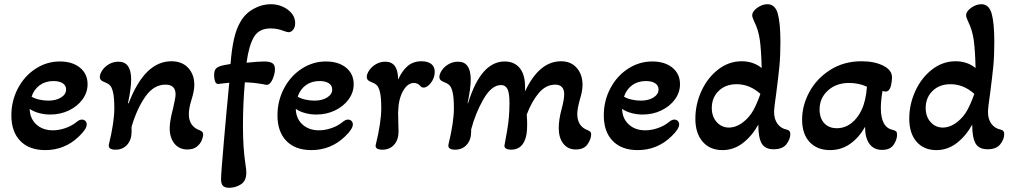

<svg xmlns="http://www.w3.org/2000/svg" viewBox="-20 -700 4817 912"><path d="M34 -152Q34 -221 65 -280Q96 -339 149 -373.5Q202 -408 264 -408Q324 -408 360 -378.5Q396 -349 396 -300Q396 -261 372 -228Q348 -195 307.5 -175.5Q267 -156 219 -156Q191 -156 165 -163Q139 -170 121 -183Q122 -137 152.5 -109Q183 -81 231 -81Q260 -81 290.5 -91.5Q321 -102 343 -120Q357 -132 369 -132Q379 -132 385.5 -125.5Q392 -119 392 -109Q392 -87 354 -51Q287 13 195 13Q119 13 76.5 -30.5Q34 -74 34 -152ZM294 -275Q294 -294 278 -304.5Q262 -315 234 -315Q196 -315 169 -295.5Q142 -276 130 -241Q144 -232 166 -227Q188 -222 210 -222Q246 -222 270 -237Q294 -252 294 -275Z M497 -13Q523 -119 523 -186Q523 -236 517 -261.5Q511 -287 501 -296Q491 -305 472 -312Q454 -319 454 -334Q454 -348 465.5 -365.5Q477 -383 497.5 -395Q518 -407 543 -407Q603 -407 603 -322Q603 -281 588 -210L591 -209Q667 -409 794 -409Q845 -409 874 -377.5Q903 -346 903 -297Q903 -268 889 -224Q877 -186 877 -157Q877 -99 931 -80Q945 -74 945 -62Q945 -50 938 -33Q931 -16 914.5 -3Q898 10 870 10Q831 10 808.5 -18Q786 -46 786 -91Q786 -125 803 -189Q814 -237 814 -252Q814 -298 766 -298Q710 -298 670 -240.5Q630 -183 605 -98V-74Q605 -36 584 -12.5Q563 11 529 11Q493 11 497 -13Z M1030 151Q1030 126 1043.5 -29.5Q1057 -185 1069 -307Q1046 -305 1032 -303Q1022 -301 1017 -301Q1006 -301 1001.5 -313.5Q997 -326 997 -343Q997 -359 1002 -368.5Q1007 -378 1021 -384Q1038 -391 1075 -396Q1080 -462 1091 -512.5Q1102 -563 1123 -598Q1145 -636 1184.5 -658Q1224 -680 1266 -680Q1312 -680 1347 -654Q1382 -628 1382 -590Q1382 -571 1372.5 -559Q1363 -547 1351 -547Q1344 -547 1328 -553Q1298 -565 1265 -565Q1210 -565 1186 -524Q1162 -483 1151 -402Q1207 -408 1235 -408Q1261 -408 1273.5 -400Q1286 -392 1286 -372Q1286 -349 1274.5 -323Q1263 -297 1247 -297Q1242 -297 1230 -300Q1184 -308 1143 -309Q1134 -205 1134 -103Q1134 3 1146 81Q1150 105 1150 120Q1150 159 1124.5 175.5Q1099 192 1068 192Q1049 192 1039.5 183Q1030 174 1030 151Z M1298 -152Q1298 -221 1329 -280Q1360 -339 1413 -373.5Q1466 -408 1528 -408Q1588 -408 1624 -378.5Q1660 -349 1660 -300Q1660 -261 1636 -228Q1612 -195 1571.5 -175.5Q1531 -156 1483 -156Q1455 -156 1429 -163Q1403 -170 1385 -183Q1386 -137 1416.5 -109Q1447 -81 1495 -81Q1524 -81 1554.5 -91.5Q1585 -102 1607 -120Q1621 -132 1633 -132Q1643 -132 1649.5 -125.5Q1656 -119 1656 -109Q1656 -87 1618 -51Q1551 13 1459 13Q1383 13 1340.5 -30.5Q1298 -74 1298 -152ZM1558 -275Q1558 -294 1542 -304.5Q1526 -315 1498 -315Q1460 -315 1433 -295.5Q1406 -276 1394 -241Q1408 -232 1430 -227Q1452 -222 1474 -222Q1510 -222 1534 -237Q1558 -252 1558 -275Z M1765 -13Q1791 -119 1791 -186Q1791 -236 1785 -261.5Q1779 -287 1769 -296Q1759 -305 1740 -312Q1722 -319 1722 -334Q1722 -348 1733.5 -365.5Q1745 -383 1765.5 -395Q1786 -407 1810 -407Q1871 -407 1871 -322Q1890 -364 1916.5 -386.5Q1943 -409 1982 -409Q2011 -409 2028 -396.5Q2045 -384 2045 -358Q2045 -331 2027.5 -307.5Q2010 -284 1992 -284Q1983 -284 1978 -290Q1965 -306 1946 -306Q1916 -306 1894 -267Q1872 -228 1871 -163L1873 -74Q1873 -36 1852 -12.5Q1831 11 1797 11Q1759 11 1765 -13Z M2110 -13Q2136 -119 2136 -186Q2136 -236 2130 -261.5Q2124 -287 2114 -296Q2104 -305 2085 -312Q2067 -319 2067 -334Q2067 -348 2078.5 -365.5Q2090 -383 2110.5 -395Q2131 -407 2156 -407Q2216 -407 2216 -322Q2216 -281 2201 -210L2203 -209Q2264 -408 2377 -408Q2423 -408 2448.5 -377Q2474 -346 2474 -288V-266Q2541 -409 2645 -409Q2692 -409 2719.5 -377.5Q2747 -346 2747 -297Q2747 -267 2734 -226Q2722 -182 2722 -159Q2722 -99 2773 -81Q2781 -77 2784.5 -73.5Q2788 -70 2788 -62Q2788 -40 2771 -15Q2754 10 2715 10Q2677 10 2655.5 -18Q2634 -46 2634 -91Q2634 -132 2648 -183Q2660 -229 2660 -252Q2660 -275 2649 -286.5Q2638 -298 2618 -298Q2573 -298 2539.5 -258.5Q2506 -219 2482 -156Q2484 -132 2484 -107Q2484 -57 2472 -32Q2454 11 2407 11Q2394 11 2385 6.5Q2376 2 2376 -8Q2377 -14 2388.5 -77.5Q2400 -141 2400 -211Q2400 -258 2390.5 -277Q2381 -296 2360 -296Q2315 -296 2276.5 -229Q2238 -162 2218 -85V-74Q2218 -36 2197 -12.5Q2176 11 2142 11Q2106 11 2110 -13Z M2848 -152Q2848 -221 2879 -280Q2910 -339 2963 -373.5Q3016 -408 3078 -408Q3138 -408 3174 -378.5Q3210 -349 3210 -300Q3210 -261 3186 -228Q3162 -195 3121.5 -175.5Q3081 -156 3033 -156Q3005 -156 2979 -163Q2953 -170 2935 -183Q2936 -137 2966.5 -109Q2997 -81 3045 -81Q3074 -81 3104.5 -91.5Q3135 -102 3157 -120Q3171 -132 3183 -132Q3193 -132 3199.5 -125.5Q3206 -119 3206 -109Q3206 -87 3168 -51Q3101 13 3009 13Q2933 13 2890.5 -30.5Q2848 -74 2848 -152ZM3108 -275Q3108 -294 3092 -304.5Q3076 -315 3048 -315Q3010 -315 2983 -295.5Q2956 -276 2944 -241Q2958 -232 2980 -227Q3002 -222 3024 -222Q3060 -222 3084 -237Q3108 -252 3108 -275Z M3283 -136Q3283 -205 3312 -268Q3341 -331 3391.5 -370Q3442 -409 3503 -409Q3558 -409 3598 -377Q3596 -459 3589.5 -508Q3583 -557 3562 -599Q3553 -619 3553 -626Q3553 -646 3577 -663Q3601 -680 3625 -680Q3662 -680 3674.5 -635Q3687 -590 3687 -500Q3687 -434 3682 -383.5Q3677 -333 3667 -256Q3657 -189 3657 -168Q3657 -134 3673 -112Q3689 -90 3718 -84Q3734 -81 3734 -63Q3734 -39 3715.5 -15Q3697 9 3655 9Q3614 9 3598 -18.5Q3582 -46 3582 -108Q3552 -54 3508.5 -20.5Q3465 13 3412 13Q3352 13 3317.5 -27Q3283 -67 3283 -136ZM3549 -161Q3570 -192 3592 -254Q3541 -300 3479 -300Q3426 -300 3393.5 -268Q3361 -236 3361 -187Q3361 -146 3384.5 -120Q3408 -94 3443 -94Q3471 -94 3499 -112Q3527 -130 3549 -161Z M3790 -132Q3790 -200 3825 -264Q3860 -328 3924.5 -368.5Q3989 -409 4072 -409Q4134 -409 4175.5 -388Q4217 -367 4217 -333Q4217 -322 4215 -308.5Q4213 -295 4210 -286Q4202 -265 4187 -265Q4183 -265 4172 -268Q4164 -223 4164 -187Q4164 -94 4221 -83Q4232 -80 4236.5 -76Q4241 -72 4241 -60Q4241 -36 4224.5 -12Q4208 12 4170 12Q4131 12 4110 -16.5Q4089 -45 4089 -98Q4061 -47 4018.5 -17Q3976 13 3923 13Q3862 13 3826 -25Q3790 -63 3790 -132ZM4073 -179Q4093 -221 4098 -288Q4060 -306 4013 -306Q3952 -306 3912.5 -270Q3873 -234 3873 -180Q3873 -139 3895 -115Q3917 -91 3955 -91Q3993 -91 4024 -115Q4055 -139 4073 -179Z M4299 -136Q4299 -205 4328 -268Q4357 -331 4407.5 -370Q4458 -409 4519 -409Q4574 -409 4614 -377Q4612 -459 4605.5 -508Q4599 -557 4578 -599Q4569 -619 4569 -626Q4569 -646 4593 -663Q4617 -680 4641 -680Q4678 -680 4690.5 -635Q4703 -590 4703 -500Q4703 -434 4698 -383.5Q4693 -333 4683 -256Q4673 -189 4673 -168Q4673 -134 4689 -112Q4705 -90 4734 -84Q4750 -81 4750 -63Q4750 -39 4731.5 -15Q4713 9 4671 9Q4630 9 4614 -18.5Q4598 -46 4598 -108Q4568 -54 4524.5 -20.5Q4481 13 4428 13Q4368 13 4333.5 -27Q4299 -67 4299 -136ZM4565 -161Q4586 -192 4608 -254Q4557 -300 4495 -300Q4442 -300 4409.5 -268Q4377 -236 4377 -187Q4377 -146 4400.5 -120Q4424 -94 4459 -94Q4487 -94 4515 -112Q4543 -130 4565 -161Z"/></svg>

Font: AkayaTelivigala
Style: Regular
Weight: 400
Designer: Vaishnavi Murthy Yerkadithaya ( vaishnavimurthy@gmail.com ), Juan Luis Blanco Aristondo ( juan@blancoletters.com )
Version: Version 1.000